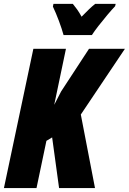

<svg xmlns="http://www.w3.org/2000/svg" viewBox="-25 -964 660 984"><path d="M-4.9 0 146 -713.9H313L252.9 -426.8L288.1 -495.1L431.2 -713.9H615.2L389.2 -377L461.9 0H277.8L242.2 -259.8L212.9 -242.2L162.1 0ZM300.8 -784.2Q292 -816.4 276.9 -856.9Q261.7 -897.5 246.1 -930.2L249 -944.3H348.1Q358.4 -932.1 370.1 -915.8Q381.8 -899.4 393.1 -878.4Q414.6 -900.9 431.9 -917.2Q449.2 -933.6 462.9 -944.3H567.9L564.9 -932.1Q549.3 -916 525.6 -887.9Q502 -859.9 479.7 -831.3Q457.5 -802.7 445.8 -784.2Z"/></svg>

Font: Open Sans Condensed ExtraBold
Style: Italic
Weight: 800
Width: 3
Italic angle: -12°
Designer: Monotype Design Team
Foundry: Monotype Imaging Inc.
Version: Version 3.003; ttfautohint (v1.8.4)